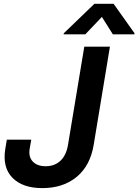

<svg xmlns="http://www.w3.org/2000/svg" viewBox="-20 -971 722 1002"><path d="M200.7 10.7Q97.7 10.7 44.7 -43.5Q-8.3 -97.7 7.8 -195.3L15.6 -242.2H143.1L134.8 -194.3Q127.9 -152.3 151.1 -127.9Q174.3 -103.5 218.3 -103.5Q265.1 -103.5 295.7 -132.3Q326.2 -161.1 335 -215.8L419.9 -727.5H553.7L468.8 -214.4Q450.7 -106 379.9 -47.6Q309.1 10.7 200.7 10.7ZM568.8 -792 511.7 -882.8 425.3 -792H312L313 -797.4L472.7 -951.2H572.8L682.1 -797.4L681.2 -792Z"/></svg>

Font: Inter Display Semi Bold
Style: Italic
Weight: 600
Italic angle: -9.39999°
Designer: Rasmus Andersson
Foundry: rsms
Version: Version 4.000;git-4fc901f